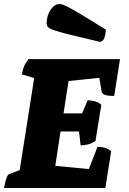

<svg xmlns="http://www.w3.org/2000/svg" viewBox="-21 -935 643 955"><path d="M-1 0Q4 -29 10.5 -47.5Q17 -66 24 -69L77 -89L149 -547L88 -565Q91 -585 98 -603Q105 -621 121 -641H576L547 -458Q513 -458 500 -463.5Q487 -469 485 -478L473 -548L320 -532L295 -371H387L415 -436Q432 -436 450 -431.5Q468 -427 483 -414L454 -234Q435 -221 415.5 -216.5Q396 -212 380 -212L372 -281H280L254 -110L421 -94L464 -205Q483 -205 499 -200.5Q515 -196 532 -183L503 0ZM475 -727Q381 -749 327 -762.5Q273 -776 248.5 -784.5Q224 -793 217.5 -800.5Q211 -808 211 -819Q211 -857 230.5 -886Q250 -915 276 -915Q284 -915 296.5 -910Q309 -905 333.5 -891.5Q358 -878 399 -853Q440 -828 505 -788Q505 -766 498 -746.5Q491 -727 475 -727Z"/></svg>

Font: Petrona Black
Style: Italic
Weight: 900
Italic angle: -9°
Designer: Ringo R. Seeber
Foundry: Ringo R. Seeber
Version: Version 2.001; ttfautohint (v1.8.3)